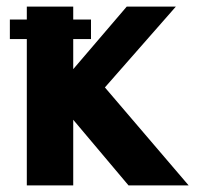

<svg xmlns="http://www.w3.org/2000/svg" viewBox="-20 -560 595 580"><path d="M201.2 -501H254.9V-441.9H201.2V-351.1L362.8 -540H511.2L296.9 -295.9L549.8 0H368.2L201.2 -198.2V0H61V-441.9H9.8V-501H61V-540H201.2Z"/></svg>

Font: Miedinger*
Style: Bold
Weight: 700
Version: Version 001.000